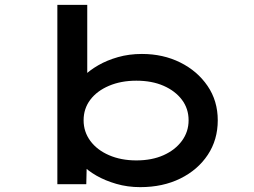

<svg xmlns="http://www.w3.org/2000/svg" viewBox="-20 -760 1046 790"><path d="M557 10Q505 10 458.5 -3.5Q412 -17 376.5 -37.5Q341 -58 318 -82Q295 -106 289 -125L338 -128L335 -2H216V-740H339V-405H298Q304 -426 326.5 -448.5Q349 -471 384.5 -491.5Q420 -512 465.5 -525Q511 -538 564 -538Q651 -538 721.5 -503Q792 -468 834 -406.5Q876 -345 876 -265Q876 -185 835 -123Q794 -61 722 -25.5Q650 10 557 10ZM541 -100Q605 -100 653 -121.5Q701 -143 728.5 -180.5Q756 -218 756 -265Q756 -313 728.5 -349.5Q701 -386 653 -407Q605 -428 541 -428Q478 -428 428.5 -407Q379 -386 351.5 -349.5Q324 -313 324 -265Q324 -218 351.5 -180.5Q379 -143 428.5 -121.5Q478 -100 541 -100Z"/></svg>

Font: Lexend Zetta Medium
Style: Regular
Weight: 500
Designer: Bonnie Shaver-Troup, Thomas Jockin
Foundry: Lexend
Version: Version 1.007